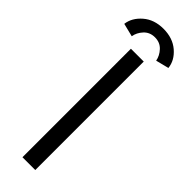

<svg xmlns="http://www.w3.org/2000/svg" viewBox="-311 -823 826 826"><g transform="rotate(45 102.0 -410.0)"><path d="M-31.5 -715.5Q-26.5 -756.5 10 -788.2Q46.5 -820 103 -820Q159.5 -820 196 -788.8Q232.5 -757.5 237 -715.5L177.5 -700.5Q173 -726 153.5 -747Q134 -768 103 -768Q72 -768 52.5 -747Q33 -726 29 -700.5ZM64.5 -660H142.5V0H64.5Z"/></g></svg>

Font: League Spartan
Style: Regular
Weight: 350
Foundry: The League of Moveable Type
Version: Version 2.002